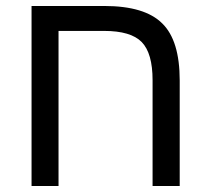

<svg xmlns="http://www.w3.org/2000/svg" viewBox="-20 -619 698 639"><path d="M487.8 0V-352.1Q487.8 -441.9 451.7 -479Q415.5 -516.1 326.2 -516.1H174.8V0H85V-599.1H327.1Q461.9 -599.1 520 -541Q578.1 -484.4 578.1 -351.1V0Z"/></svg>

Font: Libra Sans Modern
Style: Regular
Weight: 400
Foundry: Stefan Peev, Context Ltd
Version: Version 1.000